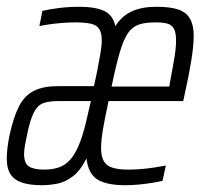

<svg xmlns="http://www.w3.org/2000/svg" viewBox="-27 -538 602 566"><path d="M96 8Q63 8 40 1Q17 -6 5 -23Q-7 -40 -7 -71Q-7 -85 -5 -102Q-3 -119 1 -139Q13 -194 29.5 -225.5Q46 -257 73.5 -270.5Q101 -284 142 -284Q160 -284 178 -284Q196 -284 214.5 -284Q233 -284 250 -284L259 -326Q265 -357 269 -380Q273 -403 273 -419Q273 -442 265 -453.5Q257 -465 239 -468.5Q221 -472 193 -472Q177 -472 157.5 -470.5Q138 -469 120 -466.5Q102 -464 89 -461L98 -506Q120 -511 148 -514.5Q176 -518 207 -518Q253 -518 279.5 -506Q306 -494 313 -461Q332 -491 361.5 -504.5Q391 -518 434 -518Q475 -518 498.5 -510Q522 -502 533 -483Q544 -464 544 -433Q544 -404 537 -360Q530 -316 517 -258L513 -240H293Q283 -194 277 -159.5Q271 -125 271 -102Q271 -77 279 -63Q287 -49 305 -43.5Q323 -38 352 -38Q368 -38 387.5 -39.5Q407 -41 426.5 -44Q446 -47 462 -50L452 -5Q440 -2 421.5 1Q403 4 382.5 6Q362 8 343 8Q287 8 260 -9Q233 -26 228 -71Q210 -35 187.5 -18Q165 -1 141.5 3.5Q118 8 96 8ZM104 -38Q127 -38 146.5 -44.5Q166 -51 181.5 -69Q197 -87 209.5 -120.5Q222 -154 233 -206L241 -240H144Q116 -240 99.5 -233.5Q83 -227 72.5 -206Q62 -185 53 -142Q49 -123 46.5 -109Q44 -95 44 -84Q44 -57 58 -47.5Q72 -38 104 -38ZM302 -283H472L475 -300Q480 -328 484 -349.5Q488 -371 490 -387.5Q492 -404 492 -418Q492 -442 485.5 -453.5Q479 -465 466 -468.5Q453 -472 431 -472Q401 -472 382 -465.5Q363 -459 350 -440Q337 -421 326 -383.5Q315 -346 302 -283Z"/></svg>

Font: Saira ExtraCondensed Light
Style: Italic
Weight: 300
Width: 2
Italic angle: -12°
Designer: Hector Gatti with collaboration of the Omnibus-Type team
Foundry: Omnibus-Type
Version: Version 1.101